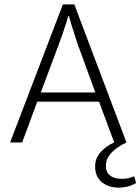

<svg xmlns="http://www.w3.org/2000/svg" viewBox="-20 -650 641 876"><path d="M267 -630H319L557 0Q463 45 463 106Q463 135 482 150.5Q501 166 536 166Q553 166 567.5 162.5Q582 159 592 154L601 185Q566 206 521 206Q475 206 444.5 181Q414 156 414 109Q414 71 440.5 42.5Q467 14 501 0L432 -186H150L81 0H26ZM166 -228H415L336 -444Q334 -450 329 -465Q324 -480 318 -499Q312 -518 305.5 -539Q299 -560 294 -578H292Q287 -560 280.5 -540Q274 -520 267.5 -501.5Q261 -483 255.5 -468Q250 -453 247 -444Z"/></svg>

Font: Ek Mukta ExtraLight
Style: Regular
Weight: 275
Designer: Girish Dalvi and Yashodeep Gholap
Foundry: Ek Type
Version: Version 2.538;PS 1.002;hotconv 16.6.51;makeotf.lib2.5.65220;